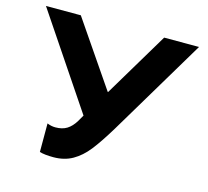

<svg xmlns="http://www.w3.org/2000/svg" viewBox="-104 -835 1048 968"><g transform="rotate(15 419.5 -350.5)"><path d="M253 13Q207 13 181 5V-144Q202 -135 224 -135Q260 -135 284 -150Q308 -165 327 -196L346 -229L20 -714H202L433 -376H435L637 -714H819L515 -205Q467 -126 431.5 -81Q396 -36 353 -11.5Q310 13 253 13Z"/></g></svg>

Font: Non Bureau Extended
Style: Bold
Weight: 700
Width: 7
Designer: Jona Saucedo
Foundry: Non Foundry
Version: Version 1.000; ttfautohint (v1.8.4)